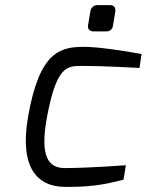

<svg xmlns="http://www.w3.org/2000/svg" viewBox="-20 -720 570 746"><path d="M322 -621C320 -607 329 -598 343 -598H393C407 -598 417 -606 419 -621L428 -675C430 -689 424 -700 409 -700H359C343 -700 333 -690 331 -675ZM89 -266C54 -65 128 5 230 6C313 7 375 1 460 -22L469 -78C469 -78 324 -67 232 -67C167 -67 135 -113 162 -262C198 -456 236 -464 295 -464C384 -464 522 -456 522 -456L530 -510C462 -523 359 -538 307 -538C213 -538 133 -519 89 -266Z"/></svg>

Font: Exo
Style: Regular Italic
Weight: 400
Designer: Natanael Gama
Version: Version 1.00